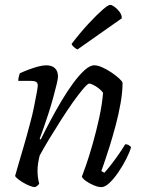

<svg xmlns="http://www.w3.org/2000/svg" viewBox="-20 -768 588 788"><path d="M124 0Q116 0 103 -5Q90 -10 77 -17.5Q64 -25 54 -33Q44 -41 42 -46Q46 -61 55.5 -93Q65 -125 78 -169.5Q91 -214 104 -264Q113 -296 119.5 -329Q126 -362 130.5 -386Q135 -410 135 -417Q135 -428 128 -432Q121 -436 108 -436H55Q55 -444 57 -452.5Q59 -461 61 -467Q78 -475 98 -482.5Q118 -490 137 -495Q156 -500 169 -500Q193 -500 205.5 -488Q218 -476 218 -454Q218 -445 212.5 -422Q207 -399 198.5 -368Q190 -337 179.5 -304Q169 -271 159 -243Q149 -215 143 -199L147 -195Q164 -230 185.5 -270.5Q207 -311 231 -351.5Q255 -392 279.5 -425.5Q304 -459 326.5 -479.5Q349 -500 367 -500Q381 -500 400 -491.5Q419 -483 437.5 -470.5Q456 -458 469 -446Q482 -434 483 -428Q483 -391 475 -345Q467 -299 454.5 -252.5Q442 -206 429.5 -166Q417 -126 407.5 -99Q398 -72 396 -66L408 -59Q417 -68 433.5 -89Q450 -110 467 -134.5Q484 -159 494 -176Q503 -176 509.5 -171.5Q516 -167 518 -164Q512 -143 498 -115.5Q484 -88 466 -61.5Q448 -35 429.5 -17.5Q411 0 396 0Q383 0 365 -7.5Q347 -15 333 -25Q319 -35 316 -43Q321 -55 333.5 -91Q346 -127 360.5 -178Q375 -229 387 -283.5Q399 -338 403 -387Q396 -397 385 -405.5Q374 -414 363 -419.5Q352 -425 346 -425Q340 -425 321.5 -403.5Q303 -382 279 -348Q255 -314 229.5 -274Q204 -234 181 -196Q158 -158 143 -130Q139 -115 136.5 -99Q134 -83 134 -68Q134 -55 135.5 -42Q137 -29 141 -14Q139 -11 135.5 -7.5Q132 -4 124 0ZM298 -565Q291 -568 283 -575Q275 -582 274 -588Q310 -635 343.5 -671Q377 -707 400.5 -727.5Q424 -748 432 -748Q439 -748 450 -740Q461 -732 470.5 -719.5Q480 -707 480 -693Z"/></svg>

Font: Texturina Medium 12pt Light
Style: Italic
Weight: 300
Italic angle: -11°
Version: Version 1.002